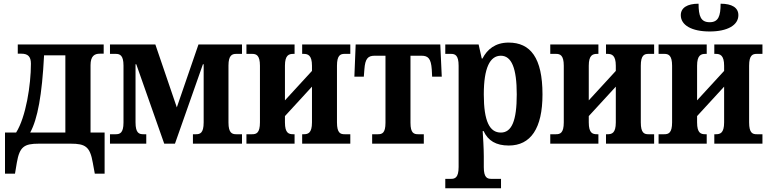

<svg xmlns="http://www.w3.org/2000/svg" viewBox="-20 -776 4150 1037"><path d="M7 162H61L71 102C86 16 111 0 190 0H362C441 0 466 16 481 102L492 162H545V-60H469V-424C469 -474 491 -486 519 -486H540V-536H76V-486H96C131 -486 147 -470 147 -432C147 -317 120 -144 67 -60H7ZM143 -60C183 -133 207 -262 218 -477H333V-60Z M574 0H770V-51H755C732 -51 712 -56 712 -115V-429H716L867 0H925L1076 -429H1080V-115C1080 -56 1060 -51 1038 -51H1022V0H1287V-51H1256C1234 -51 1214 -57 1214 -114V-422C1214 -478 1234 -485 1256 -485H1287V-536H1052L935 -196L819 -536H574V-485H605C627 -485 647 -478 647 -422V-114C647 -57 627 -51 605 -51H574Z M1311 0H1571V-51H1564C1540 -51 1519 -56 1519 -115V-149L1665 -308V-115C1665 -56 1643 -51 1620 -51H1612V0H1872V-51H1841C1819 -51 1800 -57 1800 -115V-421C1800 -478 1819 -485 1841 -485H1872V-536H1612V-485H1620C1643 -485 1665 -478 1665 -421V-393L1519 -234V-421C1519 -478 1540 -485 1564 -485H1571V-536H1311V-485H1342C1364 -485 1384 -478 1384 -421V-115C1384 -57 1364 -51 1342 -51H1311Z M1990 0H2269V-51H2239C2216 -51 2197 -56 2197 -113V-475H2257C2292 -475 2308 -460 2312 -401L2314 -362H2366L2358 -536H1901L1894 -362H1945L1948 -401C1952 -460 1968 -475 2003 -475H2062V-113C2062 -56 2043 -51 2021 -51H1990Z M2385 241H2686V190H2634C2612 190 2593 184 2593 127V68C2593 27 2589 -37 2587 -68H2592C2616 -16 2659 10 2728 10C2846 10 2910 -82 2910 -266C2910 -464 2845 -546 2727 -546C2655 -546 2611 -509 2586 -460H2582L2565 -536H2385V-485H2416C2438 -485 2457 -478 2457 -421V126C2457 184 2437 190 2416 190H2385ZM2685 -60C2625 -60 2593 -120 2593 -266C2593 -409 2626 -475 2685 -475C2743 -475 2771 -408 2771 -266C2771 -124 2744 -60 2685 -60Z M2952 0H3212V-51H3205C3181 -51 3160 -56 3160 -115V-149L3306 -308V-115C3306 -56 3284 -51 3261 -51H3253V0H3513V-51H3482C3460 -51 3441 -57 3441 -115V-421C3441 -478 3460 -485 3482 -485H3513V-536H3253V-485H3261C3284 -485 3306 -478 3306 -421V-393L3160 -234V-421C3160 -478 3181 -485 3205 -485H3212V-536H2952V-485H2983C3005 -485 3025 -478 3025 -421V-115C3025 -57 3005 -51 2983 -51H2952Z M3813 -606C3909 -606 3968 -640 3968 -694C3968 -735 3933 -756 3872 -756C3872 -689 3860 -656 3813 -656C3765 -656 3753 -689 3753 -756C3692 -756 3657 -734 3657 -694C3657 -640 3716 -606 3813 -606ZM3537 0H3797V-51H3790C3766 -51 3745 -56 3745 -115V-149L3891 -308V-115C3891 -56 3869 -51 3846 -51H3838V0H4098V-51H4067C4045 -51 4026 -57 4026 -115V-421C4026 -478 4045 -485 4067 -485H4098V-536H3838V-485H3846C3869 -485 3891 -478 3891 -421V-393L3745 -234V-421C3745 -478 3766 -485 3790 -485H3797V-536H3537V-485H3568C3590 -485 3610 -478 3610 -421V-115C3610 -57 3590 -51 3568 -51H3537Z"/></svg>

Font: Noto Serif Condensed
Style: Bold
Weight: 700
Width: 3
Designer: Monotype Design Team
Foundry: Monotype Imaging Inc.
Version: Version 2.015